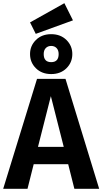

<svg xmlns="http://www.w3.org/2000/svg" viewBox="-29 -1188 644 1208"><path d="M376 -1168 430 -1060 196 -975 160 -1047ZM426 -848Q426 -795 389 -758.5Q352 -722 293 -722Q234 -722 197 -758.5Q160 -795 160 -848Q160 -900 197 -936.5Q234 -973 293 -973Q352 -973 389 -936.5Q426 -900 426 -848ZM246 -848Q246 -797 293 -797Q340 -797 340 -848Q340 -872 327 -885.5Q314 -899 293 -899Q272 -899 259 -885.5Q246 -872 246 -848ZM439 0 400 -155H183L144 0H-9L204 -692H383L595 0ZM210 -264H372L291 -583Z"/></svg>

Font: Fira Sans SemiBold
Style: Regular
Weight: 600
Designer: bBox Type GmbH & Carrois Corporate GbR & Edenspiekermann AG
Foundry: bBox Type GmbH & Carrois Corporate GbR & Edenspiekermann AG
Version: Version 4.301;PS 004.301;hotconv 1.0.88;makeotf.lib2.5.64775